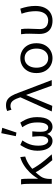

<svg xmlns="http://www.w3.org/2000/svg" viewBox="1074 -1914 851 3040"><g transform="rotate(-90 1500.0 -393.5)"><path d="M109.8 0V-352.6Q109.8 -382 108.4 -417.8Q107 -453.6 100.3 -486.1H181.8Q187.2 -466.8 188.9 -435.9Q190.5 -404.9 190.5 -372.7V-220.6H194.5Q235 -290.4 290.3 -347.4Q345.7 -404.4 408.6 -443.5Q471.5 -482.6 533.4 -498.1L542 -420.3Q502.8 -409.6 462 -388.5Q421.1 -367.4 380.7 -336.3Q340.2 -305.2 300.6 -263.9Q261 -222.7 224.4 -171.5Q206.6 -145.6 196.9 -108.9Q187.1 -72.3 187.1 -25.3V0ZM484.1 8.2Q453.2 -27.4 416.6 -72.9Q379.9 -118.3 345.6 -168.6Q311.2 -218.8 285.1 -269L340.3 -321.6Q366.6 -269.1 406 -212.1Q445.3 -155.2 490.2 -100.5Q535.1 -45.8 577 0Z M790 12Q746 12 710.5 -14.5Q675 -41 654.5 -95Q634 -149 634 -229Q634 -281 646 -328Q658 -375 679 -417.5Q700 -460 725 -498L797 -465Q770 -425 751.5 -386.5Q733 -348 723.5 -306.5Q714 -265 714 -214Q714 -138 737 -97Q760 -56 795 -56Q814 -56 829.5 -68Q845 -80 854.5 -106.5Q864 -133 864 -178Q864 -198 863 -218Q862 -238 860.5 -260Q859 -282 856 -308H941Q939 -282 937 -260Q935 -238 934.5 -218Q934 -198 934 -178Q934 -132 943 -105Q952 -78 967.5 -67Q983 -56 1002 -56Q1038 -56 1060 -98Q1082 -140 1082 -227Q1082 -277 1074.5 -315.5Q1067 -354 1050 -390Q1033 -426 1006 -467L1079 -498Q1105 -460 1124.5 -420Q1144 -380 1155 -334.5Q1166 -289 1166 -232Q1166 -110 1123.5 -49Q1081 12 1012 12Q977 12 947.5 -7.5Q918 -27 901 -69H897Q881 -27 853 -7.5Q825 12 790 12ZM921.7 -559.3 864.5 -568.9 912.2 -799 997.3 -783.9Z M1344.6 8.2 1256 0 1480.1 -496.7 1471.8 -520.1Q1456.1 -567.2 1438.4 -596.6Q1420.7 -625.9 1398.5 -639.8Q1376.3 -653.7 1346.3 -653.7Q1326 -653.7 1311.6 -649.1Q1297.2 -644.5 1283.6 -637.7L1262.8 -706.2Q1280.3 -714.1 1301.6 -719.2Q1322.9 -724.4 1354.9 -724.4Q1406.4 -724.4 1441.4 -702.5Q1476.4 -680.5 1503.2 -635.2Q1530 -589.8 1554.8 -519L1752.8 0H1664.1L1518.9 -402.8H1514.9Z M2100 12Q2035.9 12 1982.3 -18.1Q1928.7 -48.1 1896.2 -105Q1863.7 -161.9 1863.7 -242.4Q1863.7 -323.5 1896.2 -380.8Q1928.7 -438 1982.3 -468Q2035.9 -498.1 2100 -498.1Q2164.1 -498.1 2217.7 -468Q2271.3 -438 2303.8 -380.8Q2336.3 -323.5 2336.3 -242.4Q2336.3 -161.9 2303.8 -105Q2271.3 -48.1 2217.7 -18.1Q2164.1 12 2100 12ZM2100 -56.5Q2146.3 -56.5 2180.4 -79.7Q2214.5 -102.9 2232.9 -144.8Q2251.3 -186.7 2251.3 -242.4Q2251.3 -298.1 2232.9 -340.3Q2214.5 -382.6 2180.4 -406.1Q2146.3 -429.6 2100 -429.6Q2053.7 -429.6 2019.9 -406.1Q1986.2 -382.6 1967.4 -340.3Q1948.7 -298.1 1948.7 -242.4Q1948.7 -186.7 1967.4 -144.8Q1986.2 -102.9 2019.9 -79.7Q2053.7 -56.5 2100 -56.5Z M2694 12Q2628.7 12 2581.2 -11.2Q2533.6 -34.5 2508.3 -80.8Q2483 -127.1 2483 -196.8Q2483 -236 2485 -275Q2487 -314.1 2487 -352.6Q2487 -382 2485.9 -414.9Q2484.9 -447.9 2478.8 -486.1H2558.8Q2564.2 -461.1 2565.2 -433Q2566.3 -404.9 2566.3 -372.7Q2566.3 -335.1 2563.3 -284.3Q2560.3 -233.6 2560.3 -191.9Q2560.3 -143 2578.9 -113Q2597.5 -83.1 2628.5 -69.8Q2659.5 -56.5 2695.3 -56.5Q2738.1 -56.5 2771.3 -77.8Q2804.6 -99.1 2823.9 -143.6Q2843.3 -188 2843.3 -256.6Q2843.3 -307.8 2834.4 -362.1Q2825.5 -416.4 2803.2 -478.5L2883.2 -498.1Q2903.6 -438.9 2915.2 -379.6Q2926.8 -320.2 2926.8 -259.3Q2926.8 -171.9 2897.3 -111.4Q2867.8 -50.8 2815.3 -19.4Q2762.8 12 2694 12Z"/></g></svg>

Font: Source Code Pro ExtraLight
Style: Regular
Weight: 200
Monospace: yes
Designer: Paul D. Hunt, Teo Tuominen
Foundry: Adobe
Version: Version 1.026;hotconv 1.1.0;makeotfexe 2.6.0